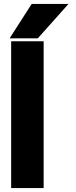

<svg xmlns="http://www.w3.org/2000/svg" viewBox="-20 -961 390 981"><path d="M29 -765H173L330 -941H142ZM37 0H203V-750H37Z"/></svg>

Font: Asimov Pro
Style: Ult
Weight: 900
Designer: Google
Version: Version 2.000980; 2014